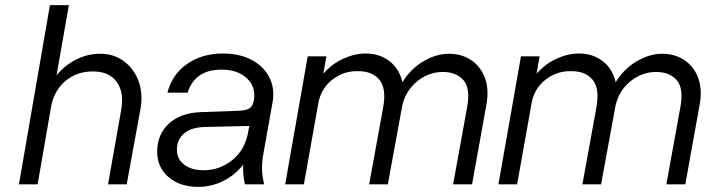

<svg xmlns="http://www.w3.org/2000/svg" viewBox="-20 -720 2757 750"><path d="M453 -288Q466 -359 436 -400Q406 -441 343 -441Q281 -441 237 -405Q193 -369 180 -306L127 0H54L175 -700H249L201 -426Q233 -465 277.5 -487.5Q322 -510 371 -510Q425 -510 464.5 -480.5Q504 -451 521.5 -402.5Q539 -354 529 -296L475 0H402Z M1010 -126Q1003 -89 1003.5 -60Q1004 -31 1012 0H937Q928 -34 930 -77Q898 -36 852 -13Q806 10 754 10Q683 10 638.5 -28Q594 -66 594 -127Q594 -195 639.5 -237Q685 -279 764 -282L905 -287Q938 -288 951.5 -295Q965 -302 970 -321L972 -330Q980 -381 944 -414.5Q908 -448 846 -448Q741 -448 713 -358H634Q652 -429 710.5 -470Q769 -511 851 -511Q915 -511 962 -486.5Q1009 -462 1031.5 -419Q1054 -376 1045 -322ZM671 -136Q671 -99 699.5 -77Q728 -55 775 -55Q838 -55 886.5 -94Q935 -133 948 -197L954 -228L779 -224Q724 -222 697.5 -197.5Q671 -173 671 -136Z M1182 -500H1255L1243 -432Q1276 -470 1320.5 -490.5Q1365 -511 1408 -511Q1463 -511 1501.5 -481Q1540 -451 1552 -399Q1584 -451 1634 -480.5Q1684 -510 1734 -510Q1783 -510 1820 -485.5Q1857 -461 1874 -416.5Q1891 -372 1880 -311L1824 0H1750L1805 -303Q1818 -377 1789.5 -408Q1761 -439 1709 -439Q1674 -439 1641.5 -423Q1609 -407 1585.5 -378.5Q1562 -350 1553 -314Q1553 -312 1552 -311L1495 0H1422L1477 -302Q1490 -375 1461.5 -409Q1433 -443 1376 -442Q1324 -443 1281 -411Q1238 -379 1225 -325L1167 0H1094Z M2015 -500H2088L2076 -432Q2109 -470 2153.5 -490.5Q2198 -511 2241 -511Q2296 -511 2334.5 -481Q2373 -451 2385 -399Q2417 -451 2467 -480.5Q2517 -510 2567 -510Q2616 -510 2653 -485.5Q2690 -461 2707 -416.5Q2724 -372 2713 -311L2657 0H2583L2638 -303Q2651 -377 2622.5 -408Q2594 -439 2542 -439Q2507 -439 2474.5 -423Q2442 -407 2418.5 -378.5Q2395 -350 2386 -314Q2386 -312 2385 -311L2328 0H2255L2310 -302Q2323 -375 2294.5 -409Q2266 -443 2209 -442Q2157 -443 2114 -411Q2071 -379 2058 -325L2000 0H1927Z"/></svg>

Font: Overused Grotesk
Style: Italic
Weight: 400
Italic angle: -10°
Version: Version 0.003